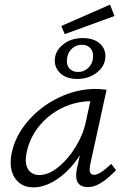

<svg xmlns="http://www.w3.org/2000/svg" viewBox="-20 -801 545 827"><path d="M26 -101Q26 -123 30 -140Q45 -215 100 -279Q155 -343 233 -380.5Q311 -418 393 -418Q413 -418 439 -414L368 -90Q366 -76 366 -72Q366 -48 385 -48Q410 -48 459 -95L480 -68Q444 -31 415 -13Q386 5 359 5Q308 5 308 -45Q308 -58 311 -73L324 -132Q283 -69 229.5 -31.5Q176 6 124 6Q78 6 52 -24Q26 -54 26 -101ZM350 -278 369 -365Q304 -364 245.5 -335Q187 -306 146.5 -255Q106 -204 94 -140Q91 -125 91 -112Q91 -81 107 -64Q123 -47 149 -47Q189 -47 231.5 -81.5Q274 -116 306.5 -169.5Q339 -223 350 -278ZM216 -540Q216 -580 250.5 -608.5Q285 -637 337 -637Q382 -637 408 -615Q434 -593 434 -560Q434 -518 398.5 -489.5Q363 -461 313 -461Q268 -461 242 -483.5Q216 -506 216 -540ZM381 -561Q381 -582 368 -595Q355 -608 333 -608Q305 -608 286.5 -588Q268 -568 268 -538Q268 -516 281.5 -503.5Q295 -491 317 -491Q343 -491 362 -510.5Q381 -530 381 -561ZM244 -689 454 -781 473 -732 259 -654Z"/></svg>

Font: LXGW Bright GB
Style: Italic
Weight: 400
Italic angle: -12°
Designer: Christian Thalmann (Catharsis Fonts)
Foundry: LXGW / Christian Thalmann (Catharsis Fonts) / Fontworks Inc.
Version: Version 5.510